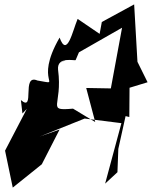

<svg xmlns="http://www.w3.org/2000/svg" viewBox="-20 -619 691 873"><path d="M82 -103 102 -124 3 66 38 234 170 128 251 -30 160 2 365 -80 532 -59 458 216 514 164 518 58 551 -91 568 -87 569 -220 651 -245 605 -338 590 -599 443 -519 433 -465 333 -533C310 -479 285 -354 251 -448C130 -239 273 -232 150 -253C75 -285 142 -106 75 -164ZM341 -386 253 -332 535 -493 484 -217 372 -219 413 -64 312 -125C187 -114 266 -136 244 -302C238 -365 321 -341 324 -346Z"/></svg>

Font: Asimov Silicon
Style: Regular
Weight: 400
Designer: Google
Version: Version 2.000980; 2014